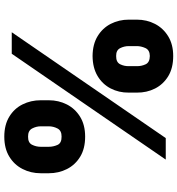

<svg xmlns="http://www.w3.org/2000/svg" viewBox="14 -818 838 907"><g transform="rotate(90 433.5 -364.0)"><path d="M72.3 -552.7V-590.8Q72.3 -637.7 92.5 -676.8Q112.8 -715.8 151.4 -739.3Q189.9 -762.7 244.1 -762.7Q300.8 -762.7 339.4 -739.3Q377.9 -715.8 397.7 -676.8Q417.5 -637.7 417 -590.8V-552.7Q417.5 -505.9 397.2 -467Q377 -428.2 338.4 -405.3Q299.8 -382.3 244.1 -381.8Q188.5 -382.3 150.1 -405.8Q111.8 -429.2 92 -468Q72.3 -506.8 72.3 -552.7ZM131.8 0 631.8 -727.5H733.4L233.4 0ZM197.3 -590.8V-552.7Q197.3 -531.2 207 -512Q216.8 -492.7 244.1 -493.2Q273.4 -492.7 283 -512Q292.5 -531.2 292 -552.7V-590.8Q292.5 -612.3 283.4 -632.1Q274.4 -651.9 244.1 -652.3Q215.8 -651.9 206.5 -631.3Q197.3 -610.8 197.3 -590.8ZM453.1 -136.7V-174.8Q453.1 -221.2 472.9 -260.3Q492.7 -299.3 531.2 -323Q569.8 -346.7 625 -346.7Q681.6 -346.7 720 -323.2Q758.3 -299.8 778.1 -260.7Q797.9 -221.7 797.9 -174.8V-136.7Q797.9 -90.3 777.8 -51Q757.8 -11.7 719.2 11.7Q680.7 35.2 625 35.2Q569.3 35.2 530.8 11.7Q492.2 -11.7 472.7 -51Q453.1 -90.3 453.1 -136.7ZM576.2 -174.8V-136.7Q576.2 -116.2 586.4 -96.4Q596.7 -76.7 625 -77.1Q653.8 -76.7 663.3 -95.9Q672.9 -115.2 672.9 -136.7V-174.8Q672.9 -196.3 664.1 -216.1Q655.3 -235.8 625 -235.4Q596.7 -235.8 586.4 -216.1Q576.2 -196.3 576.2 -174.8Z"/></g></svg>

Font: Inter Tight Black
Style: Regular
Weight: 900
Designer: Rasmus Andersson
Foundry: rsms
Version: Version 3.004; ttfautohint (v1.8.4.7-5d5b)